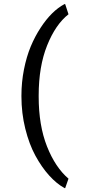

<svg xmlns="http://www.w3.org/2000/svg" viewBox="-20 -739 441 962"><path d="M87.4 -255.9V-260.3Q87.4 -327.1 100.1 -391.1Q112.8 -455.1 134 -506.1Q155.3 -557.1 183.6 -600.1Q238.3 -684.1 303.7 -718.8L306.6 -718.3L323.2 -667.5Q258.3 -616.7 216.1 -511.2Q173.8 -405.8 173.8 -260.7V-254.9Q173.8 -110.4 215.6 -5.1Q257.3 100.1 323.2 156.2L306.6 203.6H303.7Q264.2 182.1 226.6 140.6Q189 99.1 157.5 41.3Q126 -16.6 106.7 -94.2Q87.4 -171.9 87.4 -255.9Z"/></svg>

Font: Yantramanav
Style: Regular
Weight: 400
Version: Version 1.001;PS 1.0;hotconv 1.0.72;makeotf.lib2.5.5900; ttf